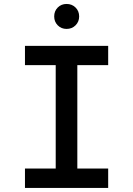

<svg xmlns="http://www.w3.org/2000/svg" viewBox="-20 -926 656 946"><path d="M254.5 0V-700H361V0ZM103 0V-95.5H513V0ZM103 -605V-700H513V-605ZM308 -783.5Q282 -783.5 264.5 -801.2Q247 -819 247 -845Q247 -871.5 264.5 -889Q282 -906.5 308 -906.5Q334.5 -906.5 352.2 -889Q370 -871.5 370 -845Q370 -819 352.2 -801.2Q334.5 -783.5 308 -783.5Z"/></svg>

Font: Overpass Mono Light SemiBold
Style: Regular
Weight: 600
Monospace: yes
Version: Version 4.000